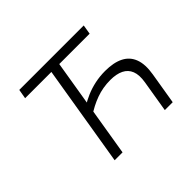

<svg xmlns="http://www.w3.org/2000/svg" viewBox="-157 -960 1192 1192"><g transform="rotate(-45 439.0 -364.0)"><path d="M588.9 -434.1Q663.6 -434.1 711.2 -409.9Q758.8 -385.7 777.3 -335.9Q795.9 -286.1 783.2 -209.5L748.5 0H679.2L713.9 -209.5Q723.1 -266.1 709 -301.8Q694.8 -337.4 659.9 -354.5Q625 -371.6 571.8 -371.6Q506.3 -371.6 447.3 -350.1Q388.2 -328.6 334.5 -291.5L345.7 -361.3Q380.4 -383.3 418.7 -399.7Q457 -416 499.5 -425Q542 -434.1 588.9 -434.1ZM420.4 -680.2 308.1 0H238.8L351.1 -680.2ZM118.2 -665.5 128.9 -727.5H694.8L684.6 -665.5Z"/></g></svg>

Font: Inter Light
Style: Italic
Weight: 300
Italic angle: -9.3988°
Designer: Rasmus Andersson
Foundry: rsms
Version: Version 4.001;git-66647c0bb